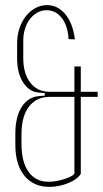

<svg xmlns="http://www.w3.org/2000/svg" viewBox="-20 -725 402 751"><path d="M40 -159V-202Q40 -267 64.5 -306Q89 -345 131 -349L155 -351V-361L131 -363Q94 -366 70.5 -402.5Q47 -439 47 -496V-556Q47 -587 56 -614Q65 -641 81 -661.5Q97 -682 118.5 -693.5Q140 -705 164 -705Q206 -705 235.5 -669.5Q265 -634 273 -571L248 -572Q246 -622 222.5 -653.5Q199 -685 162 -685Q143 -685 126.5 -676Q110 -667 97.5 -651Q85 -635 78 -613Q71 -591 71 -566V-498Q71 -437 98.5 -401.5Q126 -366 174 -366H271V-465H296V-366H362V-346H296V-45Q289 -34 276 -24.5Q263 -15 246.5 -8.5Q230 -2 211.5 2Q193 6 174 6Q111 6 75.5 -37.5Q40 -81 40 -159ZM64 -163Q64 -91 92 -52.5Q120 -14 170 -14Q186 -14 203.5 -17.5Q221 -21 236 -26Q251 -31 261 -37Q271 -43 271 -47V-346H174Q122 -346 93 -307.5Q64 -269 64 -200Z"/></svg>

Font: Moniqa Thin Paragraph
Style: Regular
Weight: 100
Designer: Rajesh Rajput
Foundry: Rajesh Rajput
Version: Version 1.000